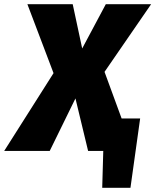

<svg xmlns="http://www.w3.org/2000/svg" viewBox="-68 -716 737 911"><path d="M428 -375 649 -696H434L322 -486L277 -696H62L186 -369L-48 0H168L290 -249L350 0H422L417 175H551L597 -154H509Z"/></svg>

Font: Fira Sans Heavy
Style: Italic
Weight: 900
Italic angle: -8°
Designer: bBox Type GmbH & Carrois Corporate GbR & Edenspiekermann AG
Foundry: bBox Type GmbH & Carrois Corporate GbR & Edenspiekermann AG
Version: Version 4.301;PS 004.301;hotconv 1.0.88;makeotf.lib2.5.64775